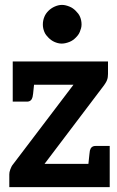

<svg xmlns="http://www.w3.org/2000/svg" viewBox="-20 -764 478 784"><path d="M424 -168H412H370C357 -168 350 -161 347 -149C346 -144 345 -132 341 -95H162L405 -416C409 -422 414 -429 417 -437C420 -445 421 -453 421 -462V-513H32V-507V-349H37H49H90C103 -349 110 -356 113 -368C114 -372 116 -384 119 -418H280L34 -94C28 -87 25 -80 22 -72C19 -64 18 -58 18 -52V0H412H414H428V-168ZM313 -664C313 -675 311 -685 307 -695C303 -705 296 -713 289 -720C282 -727 274 -733 264 -737C254 -741 244 -744 233 -744C222 -744 212 -741 203 -737C194 -733 185 -727 178 -720C171 -713 165 -705 161 -695C157 -685 155 -675 155 -664C155 -653 157 -644 161 -634C165 -624 171 -617 178 -610C185 -603 193 -597 202 -593C211 -589 221 -586 232 -586C243 -586 254 -589 264 -593C274 -597 282 -603 289 -610C296 -617 302 -624 306 -634C310 -644 313 -653 313 -664Z"/></svg>

Font: SVN-Aleo
Style: Bold
Weight: 700
Designer: Alessio Laiso
Version: Version 1.2.2